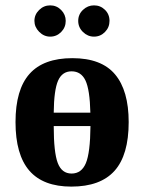

<svg xmlns="http://www.w3.org/2000/svg" viewBox="-20 -689 540 719"><path d="M461.9 -231.9Q461.9 -108.4 408.9 -49.3Q356 9.8 247.1 9.8Q141.6 9.8 89.8 -50Q38.1 -109.9 38.1 -231.9Q38.1 -353.5 90.6 -412.4Q143.1 -471.2 251 -471.2Q359.9 -471.2 410.9 -410.4Q461.9 -349.6 461.9 -231.9ZM248 -39.1Q285.2 -39.1 301.5 -77.9Q317.9 -116.7 318.8 -216.8H181.2Q181.2 -118.2 196.3 -78.6Q211.4 -39.1 248 -39.1ZM248 -421.9Q212.9 -421.9 197.5 -387Q182.1 -352.1 181.2 -267.1H318.4Q316.4 -353.5 300 -387.7Q283.7 -421.9 248 -421.9ZM332 -551.8Q308.6 -551.8 290.8 -569.1Q272.9 -586.4 272.9 -610.8Q272.9 -635.3 290.8 -652.1Q308.6 -668.9 332 -668.9Q356 -668.9 373 -652.3Q390.1 -635.7 390.1 -610.8Q390.1 -586.4 373 -569.1Q356 -551.8 332 -551.8ZM168 -551.8Q144.5 -551.8 126.7 -569.8Q108.9 -587.9 108.9 -610.8Q108.9 -634.3 126.5 -651.6Q144 -668.9 168 -668.9Q191.9 -668.9 209 -651.6Q226.1 -634.3 226.1 -610.8Q226.1 -586.4 209 -569.1Q191.9 -551.8 168 -551.8Z"/></svg>

Font: Liberation Serif
Style: Bold
Weight: 700
Designer: Steve Matteson
Foundry: Ascender Corporation
Version: Version 2.1.5